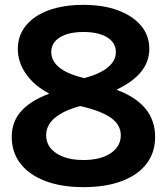

<svg xmlns="http://www.w3.org/2000/svg" viewBox="-20 -760 687 790"><path d="M323.3 10Q232.7 10 166.5 -15.2Q100.3 -40.3 64.3 -86.7Q28.3 -133 28.3 -196.7Q28.3 -257.7 65.5 -300.8Q102.7 -344 180.7 -374V-376Q121.7 -407 87.5 -455.2Q53.3 -503.3 53.3 -558.7Q53.3 -614 86.7 -654.8Q120 -695.7 180.5 -717.8Q241 -740 323.3 -740Q405.3 -740 466 -717.3Q526.6 -694.7 560.5 -654.2Q594.3 -613.7 594.3 -558.7Q594.3 -506.7 560.8 -465Q527.3 -423.3 461.3 -392V-390Q618.3 -331.3 618.3 -196.7Q618.3 -132.7 583 -86.3Q547.6 -40 481.5 -15Q415.3 10 323.3 10ZM323.3 -101.6Q393.4 -101.6 435.2 -129.5Q477 -157.3 477 -203.3Q477 -246 437.2 -274.7Q397.4 -303.4 310 -323.7Q169.9 -285.4 169.9 -203.3Q169.9 -157.3 211.6 -129.5Q253.3 -101.6 323.3 -101.6ZM327 -438.7Q390.3 -455.3 423.5 -482.7Q456.7 -510 456.7 -545.4Q456.7 -584.4 421 -606.4Q385.3 -628.4 323.3 -628.4Q262.3 -628.4 226.6 -606.4Q190.9 -584.4 190.9 -545.4Q190.9 -508.7 225.1 -481.5Q259.3 -454.3 327 -438.7Z"/></svg>

Font: M PLUS 1 Thin
Style: Regular
Weight: 100
Designer: Coji Morishita
Foundry: UNDERFOREST DESIGN
Version: Version 1.001